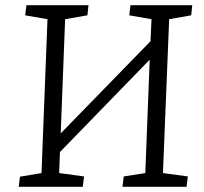

<svg xmlns="http://www.w3.org/2000/svg" viewBox="-20 -720 788 740"><path d="M557 -490 211 -134 208 -53 304 -40 299 0H52L57 -39L140 -53L163 -646L77 -661L82 -700H321L317 -661L231 -646L214 -206L560 -561L564 -646L478 -661L483 -700H721L717 -661L632 -646L608 -53L704 -40L699 0H452L457 -40L540 -53Z"/></svg>

Font: Literata 12pt Light
Style: Italic
Weight: 300
Italic angle: -2°
Designer: Latin by Veronika Burian and Jose Scaglione. Greek by Irene Vlachou. Cyrillic by Vera Evstafieva
Foundry: TypeTogether
Version: Version 3.002